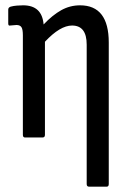

<svg xmlns="http://www.w3.org/2000/svg" viewBox="-20 -517 484 722"><path d="M74 0Q66 0 66 -10V-384Q66 -407 60.5 -415Q55 -423 42 -423Q36 -423 30 -422Q24 -421 18 -421Q11 -419 11 -429V-481Q11 -489 20 -492Q31 -495 44 -496Q57 -497 67 -497Q138 -497 144 -425Q177 -460 210 -478.5Q243 -497 281 -497Q389 -497 389 -357V175Q389 185 381 185H315Q306 185 306 175V-349Q306 -421 251 -421Q206 -421 149 -360V-10Q149 0 140 0Z"/></svg>

Font: Sofia Sans Condensed Medium
Style: Regular
Weight: 500
Designer: Botio Nikoltchev, Ani Petrova
Foundry: lettersoup
Version: Version 4.101; ttfautohint (v1.8.4.7-5d5b)